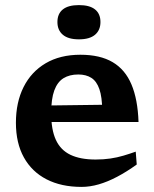

<svg xmlns="http://www.w3.org/2000/svg" viewBox="-20 -722 606 754"><path d="M295.5 -507Q373 -507 422.2 -478Q471.5 -449 496.2 -390.5Q521 -332 524 -243H149L148 -307.5L421 -311L381.5 -287.5Q381 -341.5 370.2 -372.2Q359.5 -403 338.8 -416.2Q318 -429.5 287.5 -429.5Q253 -429.5 229.2 -414.8Q205.5 -400 193.2 -366.8Q181 -333.5 181 -277.5Q181 -212.5 199.5 -172.5Q218 -132.5 256.8 -114Q295.5 -95.5 355.5 -95.5Q386.5 -95.5 413.5 -99.5Q440.5 -103.5 465 -110.8Q489.5 -118 513 -126.5L517 -76Q477.5 -47.5 440 -27.8Q402.5 -8 367.8 2Q333 12 300.5 12Q220.5 12 162.8 -17.8Q105 -47.5 73.8 -103.8Q42.5 -160 42.5 -240Q42.5 -320 72.5 -380Q102.5 -440 159.2 -473.5Q216 -507 295.5 -507ZM290 -567.5Q248 -567.5 226.8 -585.5Q205.5 -603.5 205.5 -635.5Q205.5 -668 226.8 -685Q248 -702 290 -702Q332 -702 353.2 -685Q374.5 -668 374.5 -635.5Q374.5 -603.5 353.2 -585.5Q332 -567.5 290 -567.5Z"/></svg>

Font: Newsreader 9pt SemiBold
Style: Regular
Weight: 600
Designer: Hugues Gentile
Foundry: Production Type
Version: Version 1.003